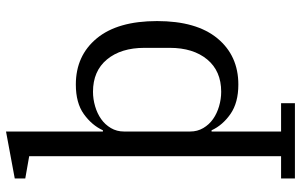

<svg xmlns="http://www.w3.org/2000/svg" viewBox="-201 -599 1000 638"><g transform="rotate(-90 299.0 -280.0)"><path d="M25 154H99V-683L25 -696V-731L181 -760V-438H185Q202 -475 239 -501.5Q276 -528 337 -528Q433 -528 490.5 -458.5Q548 -389 548 -258Q548 -127 490.5 -57.5Q433 12 337 12Q277 12 239.5 -14Q202 -40 185 -77H181V154H275V200H25ZM313 -45Q382 -45 420.5 -91.5Q459 -138 459 -216V-300Q459 -378 420.5 -424.5Q382 -471 313 -471Q289 -471 265 -464Q241 -457 222.5 -444Q204 -431 192.5 -411.5Q181 -392 181 -368V-148Q181 -124 192.5 -104.5Q204 -85 222.5 -72Q241 -59 265 -52Q289 -45 313 -45Z"/></g></svg>

Font: IBM Plex Serif
Style: Regular
Weight: 400
Designer: Mike Abbink, Paul van der Laan, Pieter van Rosmalen
Foundry: Bold Monday
Version: Version 2.6